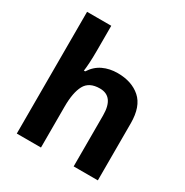

<svg xmlns="http://www.w3.org/2000/svg" viewBox="-174 -899 998 1038"><g transform="rotate(30 325.0 -380.0)"><path d="M224 -607Q224 -562 222 -528.5Q220 -495 217 -476H225Q252 -518 292.5 -537Q333 -556 383 -556Q471 -556 525 -508.5Q579 -461 579 -356V0H428V-318Q428 -436 341 -436Q274 -436 249 -389.5Q224 -343 224 -256V0H73V-760H224Z"/></g></svg>

Font: Noto Sans Meetei Mayek
Style: Bold
Weight: 700
Designer: Monotype Design Team and Neelakash Kshetrimayum
Foundry: Monotype Imaging Inc.
Version: Version 2.002; ttfautohint (v1.8.4.7-5d5b)